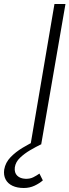

<svg xmlns="http://www.w3.org/2000/svg" viewBox="-100 -720 347 959"><path d="M172 -700 53 0H106L227 -700ZM97 147Q83 157 66 165.5Q49 174 27 173Q1 172 -14 157.5Q-29 143 -26 116Q-22 89 0 68Q22 47 51 30Q80 13 107 0L82 -19Q48 -3 13 18Q-22 39 -47.5 65.5Q-73 92 -79 127Q-83 155 -72 176Q-61 197 -37.5 208Q-14 219 19 219Q48 219 72.5 207.5Q97 196 114 181Z"/></svg>

Font: Jost Light
Style: Italic
Weight: 300
Italic angle: -5°
Version: Version 3.710